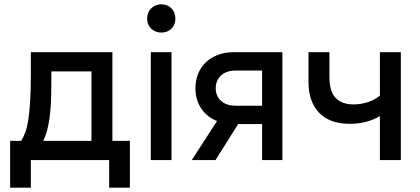

<svg xmlns="http://www.w3.org/2000/svg" viewBox="-20 -742 1949 890"><path d="M27 -89H78Q89 -106 97.5 -129.5Q106 -153 111.5 -189Q117 -225 120 -277Q123 -329 123 -403V-500H501V-89H582V128H486V0H123V128H27ZM404 -89V-411H218V-360Q218 -307 216 -266.5Q214 -226 209.5 -194Q205 -162 198 -136.5Q191 -111 181 -89Z M679 -500H775V0H679ZM728 -591Q700 -591 681 -609Q662 -627 662 -656Q662 -685 681 -703.5Q700 -722 728 -722Q756 -722 774.5 -703.5Q793 -685 793 -656Q793 -627 774.5 -609Q756 -591 728 -591Z M1289 -500V0H1195V-167H1084L979 0H869L986 -181Q939 -200 912.5 -239.5Q886 -279 886 -333Q886 -370 898.5 -400.5Q911 -431 934 -453Q957 -475 989.5 -487.5Q1022 -500 1062 -500ZM1195 -415H1073Q1029 -415 1004.5 -392Q980 -369 980 -333Q980 -297 1004.5 -274.5Q1029 -252 1073 -252H1195Z M1741 0V-204Q1713 -187 1677.5 -177.5Q1642 -168 1602 -168Q1508 -168 1459 -219.5Q1410 -271 1410 -362V-500H1507V-387Q1507 -318 1536 -288Q1565 -258 1619 -258Q1654 -258 1686.5 -269Q1719 -280 1741 -299V-500H1838V0Z"/></svg>

Font: NT Somic Medium
Style: Regular
Weight: 500
Designer: Ravid Balaliev — lead type designer, mastering
Michael Voronin — secret advisor, marketing
Ivan Kovalenko — best boy
Foundry: NT Type
Version: Version 0.7